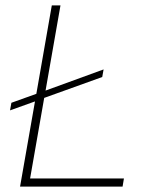

<svg xmlns="http://www.w3.org/2000/svg" viewBox="-20 -688 566 708"><path d="M54 0 109 -314 17 -281 22 -309 114 -342 171 -668H203L148 -354L362 -432L357 -404L143 -327L91 -30H437L432 0Z"/></svg>

Font: Gantari Thin
Style: Italic
Weight: 100
Italic angle: -10°
Designer: Anugrah Pasau
Foundry: Lafontype
Version: Version 1.000; ttfautohint (v1.8.4.7-5d5b)